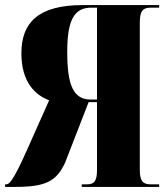

<svg xmlns="http://www.w3.org/2000/svg" viewBox="-24 -734 661 754"><path d="M-4 0H35C156 0 198 -22 232 -96L324 -333H357V-68C357 -24 347 -10 317 -10H297V0H601V-10H569C536 -10 525 -24 525 -68V-645C525 -690 536 -704 569 -704H601V-714H300C124 -714 60 -643 60 -525C60 -411 114 -361 169 -340L82 -145C22 -10 10 -10 -2 -10H-4ZM333 -343C266 -343 240 -395 240 -530C240 -655 267 -704 335 -704H357V-343Z"/></svg>

Font: Noto Serif Display ExtraCondensed Black
Style: Regular
Weight: 900
Width: 2
Designer: Monotype Design Team
Foundry: Monotype Imaging Inc.
Version: Version 2.009